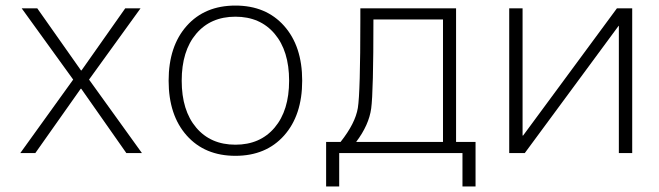

<svg xmlns="http://www.w3.org/2000/svg" viewBox="-20 -550 2370 690"><path d="M271 -297H273L430 -520H485L300 -264L490 0H434L272 -231H270L107 0H53L243 -264L58 -520H114Z M967 -428.5Q915 -490 826 -490Q737 -490 685 -428.5Q633 -367 633 -260Q633 -153 685 -91.5Q737 -30 826 -30Q915 -30 967 -91.5Q1019 -153 1019 -260Q1019 -367 967 -428.5ZM1001 -63Q936 10 826 10Q716 10 651 -63Q586 -136 586 -260Q586 -384 651 -457Q716 -530 826 -530Q936 -530 1001 -457Q1066 -384 1066 -260Q1066 -136 1001 -63Z M1260 -40H1572V-480H1322Q1322 -220 1314 -160.5Q1306 -101 1260 -40ZM1204 -40Q1257 -107 1266 -162Q1275 -217 1275 -480V-520H1619V-40H1689V120H1642V0H1199V120H1152V-40Z M1858 -63H1860L2197 -520H2252V0H2204V-457H2203L1866 0H1810V-520H1858Z"/></svg>

Font: Mplus 1p Light
Style: Regular
Weight: 300
Version: Version 1.061